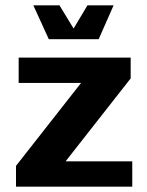

<svg xmlns="http://www.w3.org/2000/svg" viewBox="-20 -700 552 720"><path d="M476 0V-95H226L470 -406V-484H50V-389H284L40 -78V0ZM406 -680H308L256 -593L203 -680H105L163 -553H350Z"/></svg>

Font: Play
Style: Bold
Weight: 700
Designer: Jonas Hecksher
Foundry: Jonas Hecksher, Playtypeª, e-types AS
Version: Version 1.002